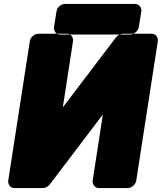

<svg xmlns="http://www.w3.org/2000/svg" viewBox="-20 -920 824 978"><path d="M606 -748C595 -748 580 -742 571 -730L300 -373L352 -711C354 -727 344 -748 321 -748H175C159 -748 136 -734 132 -711L22 0C20 16 30 38 53 38H199C210 38 225 31 234 19L504 -337L452 0C450 16 461 38 484 38H631C647 38 670 23 674 0L784 -711C786 -727 776 -748 753 -748ZM643 -744H286C263 -744 253 -766 255 -782L268 -863C272 -886 294 -900 310 -900H667C690 -900 702 -879 700 -863L687 -782C683 -759 659 -744 643 -744Z"/></svg>

Font: Asimov Print
Style: EIt
Weight: 500
Designer: Google
Version: Version 2.000980; 2014